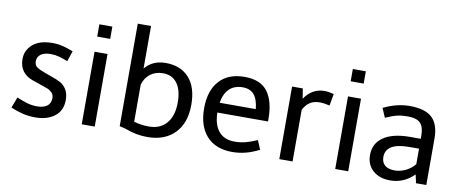

<svg xmlns="http://www.w3.org/2000/svg" viewBox="-67 -1043 3204 1339"><g transform="rotate(10 1535.0 -373.5)"><path d="M224 -69Q269 -69 294.5 -88Q320 -107 320 -144Q320 -167 306.5 -181.5Q293 -196 276.5 -203Q260 -210 215 -225Q208 -227 162 -243Q116 -259 91.5 -293Q67 -327 67 -377Q67 -439 115 -481Q163 -523 256 -523Q295 -523 329.5 -514Q364 -505 402 -490L377 -416Q344 -429 315.5 -437Q287 -445 256 -445Q209 -445 185 -426.5Q161 -408 161 -378Q161 -350 180 -336.5Q199 -323 241 -308Q252 -305 261 -301L285 -292Q327 -278 352.5 -264Q378 -250 396 -221.5Q414 -193 414 -146Q414 -72 361.5 -31.5Q309 9 225 9Q176 9 134 -1.5Q92 -12 50 -30L79 -106Q124 -87 156.5 -78Q189 -69 224 -69Z M553 -708H645V-621H553ZM553 -514H645V0H553Z M1282 -266Q1282 -137 1211.5 -64.5Q1141 8 1018 8Q937 8 861 -22L816 -33V-759H910V-458Q964 -523 1056 -523Q1163 -523 1222.5 -456.5Q1282 -390 1282 -266ZM1186 -266Q1186 -354 1150.5 -401.5Q1115 -449 1050 -449Q998 -449 961 -421Q924 -393 910 -344V-81Q961 -66 1017 -66Q1096 -66 1141 -118.5Q1186 -171 1186 -266Z M1615 -523Q1728 -523 1778.5 -455.5Q1829 -388 1829 -261V-245H1470Q1472 -158 1511 -112Q1550 -66 1623 -66Q1663 -66 1700 -75.5Q1737 -85 1782 -105L1809 -41Q1758 -15 1712 -3.5Q1666 8 1618 8Q1502 8 1438 -62Q1374 -132 1374 -258Q1374 -384 1437 -453.5Q1500 -523 1615 -523ZM1474 -315H1730Q1723 -384 1695 -416.5Q1667 -449 1615 -449Q1556 -449 1520.5 -415Q1485 -381 1474 -315Z M2028 -514 2039 -443Q2093 -523 2181 -523Q2209 -523 2247 -513L2232 -429Q2189 -439 2165 -439Q2123 -439 2095.5 -422.5Q2068 -406 2046 -367V0H1952V-514Z M2348 -708H2440V-621H2348ZM2348 -514H2440V0H2348Z M2823 -311H2899V-331Q2899 -395 2872.5 -422Q2846 -449 2782 -449Q2741 -449 2709 -441.5Q2677 -434 2627 -412L2599 -477Q2693 -523 2784 -523Q2893 -523 2943 -476.5Q2993 -430 2993 -329V0H2920Q2919 -4 2916 -19.5Q2913 -35 2907 -60Q2835 12 2739 12Q2662 12 2616 -29Q2570 -70 2570 -139Q2570 -221 2636 -266Q2702 -311 2823 -311ZM2757 -62Q2797 -62 2835 -80.5Q2873 -99 2899 -131V-241H2829Q2747 -241 2705.5 -216Q2664 -191 2664 -141Q2664 -103 2688 -82.5Q2712 -62 2757 -62Z"/></g></svg>

Font: Telex
Style: Regular
Weight: 400
Designer: Andres Torresi
Foundry: Andres Torresi
Version: Version 1.100